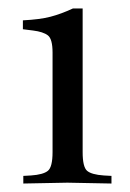

<svg xmlns="http://www.w3.org/2000/svg" viewBox="-20 -787 306 453"><path d="M35 -354V-372L53 -373Q82 -375 93 -384Q104 -393 104 -428V-663Q104 -695 93 -703.5Q82 -712 58 -715L34 -718V-739Q74 -741 99 -747.5Q124 -754 152 -767H175V-428Q175 -393 185.5 -384Q196 -375 225 -373L243 -372V-354L139 -356Z"/></svg>

Font: Baskervville SC
Style: Regular
Weight: 400
Designer: Alexis Faudot, Rémi Forte, Morgane Pierson, Rafael Ribas, Tanguy Vanlaeys, Rosalie Wagner, Thomas Huot-Marchand
Foundry: ANRT
Version: Version 1.100